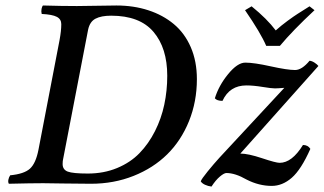

<svg xmlns="http://www.w3.org/2000/svg" viewBox="-20 -667 1179 699"><path d="M300.8 -559.1 210 -88.9Q208 -81.1 208 -69.8Q208 -49.3 226.8 -42.2Q245.6 -35.2 299.8 -35.2Q357.9 -35.2 406.2 -55.2Q454.6 -75.2 487.8 -109.4Q521 -143.6 544.2 -189.5Q567.4 -235.4 578.1 -286.1Q588.9 -336.9 588.9 -391.1Q588.9 -492.2 538.8 -551Q488.8 -609.9 384.8 -609.9Q348.6 -609.9 327.9 -599.1Q307.1 -588.4 300.8 -559.1ZM259.8 -645Q283.2 -645 331.8 -646Q380.4 -647 403.8 -647Q466.8 -647 520 -629.6Q573.2 -612.3 612.8 -579.3Q652.3 -546.4 674.6 -495.1Q696.8 -443.8 696.8 -378.9Q696.8 -296.9 668 -225.8Q639.2 -154.8 588.6 -105Q538.1 -55.2 466.3 -26.6Q394.5 2 311 2Q266.6 2 208.5 1Q150.4 0 137.2 0Q94.2 0 12.2 2Q8.8 -3.9 10.5 -12.7Q12.2 -21.5 17.1 -28.8Q67.9 -33.7 89.1 -53Q110.4 -72.3 120.1 -122.1L196.8 -521Q203.1 -554.7 203.1 -579.1Q203.1 -597.2 186.8 -605.7Q170.4 -614.3 131.8 -616.2Q129.4 -625.5 131.3 -634.8Q133.3 -644 136.2 -647Q204.6 -645 259.8 -645ZM710.9 -6.8Q713.4 -15.1 736.1 -43Q758.8 -70.8 778.8 -92.8L1015.1 -347.2Q990.7 -345.2 981 -345.2Q968.3 -345.2 935.3 -350.6Q902.3 -356 877 -356Q815.9 -356 790 -299.8Q770 -299.8 762.2 -309.1Q776.4 -355.5 810.5 -397.2Q844.7 -439 873 -439Q904.8 -439 965.6 -425.5Q1026.4 -412.1 1054.2 -412.1Q1079.1 -412.1 1106.9 -445.8Q1115.2 -445.3 1125 -439Q1134.8 -432.6 1139.2 -426.8L855 -107.9Q883.3 -107.9 933.8 -91.1Q984.4 -74.2 998 -74.2Q1043 -74.2 1083 -139.2Q1101.1 -139.2 1109.9 -125Q1076.2 -49.3 1042.2 -19.8Q1008.3 9.8 969.2 9.8Q922.9 9.8 877.9 -13.2Q836.4 -37.1 804.2 -37.1Q795.9 -37.1 780.5 -24.2Q765.1 -11.2 750 12.2Q737.3 10.7 726.3 5.6Q715.3 0.5 710.9 -6.8ZM999 -500H949.2Q929.2 -546.9 872.1 -629.9L896 -644Q952.6 -598.1 983.9 -556.2Q1003.9 -574.2 1026.9 -591.1Q1049.8 -607.9 1064 -616.9Q1078.1 -626 1106.9 -644L1125 -629.9Q1044.9 -555.2 999 -500Z"/></svg>

Font: Common Serif Medium
Style: Italic
Weight: 500
Italic angle: -12°
Designer: Philipp H. Poll, Khaled Hosny
Foundry: Stefan Peev, Context Ltd.
Version: Version 1.026